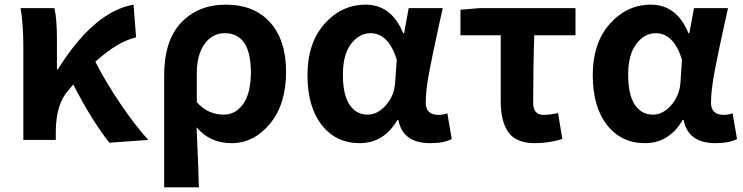

<svg xmlns="http://www.w3.org/2000/svg" viewBox="-20 -594 3155 815"><path d="M609.4 0 444.3 11.7Q369.1 -83 291 -235.4L271.5 -211.9Q216.8 -153.3 216.8 -32.2V0H79.1V-392.6Q79.1 -491.2 67.4 -559.6H210.9Q221.7 -516.6 221.7 -422.9V-299.8H225.6Q378.9 -544.9 546.9 -574.2L557.6 -435.5Q478.5 -417 384.8 -332Q426.8 -249 489.3 -156.2Q551.8 -63.5 609.4 0Z M676.8 201.2V-273.4Q676.8 -421.9 749 -498Q821.3 -574.2 938.5 -574.2Q1059.6 -574.2 1127 -498.5Q1194.3 -422.9 1194.3 -289.1Q1194.3 -151.4 1126 -68.8Q1057.6 13.7 962.9 13.7Q871.1 13.7 814.5 -53.7Q823.2 142.6 824.2 201.2ZM929.7 -107.4Q980.5 -107.4 1012.7 -153.3Q1044.9 -199.2 1044.9 -287.1Q1044.9 -453.1 933.6 -453.1Q881.8 -453.1 848.6 -407.7Q815.4 -362.3 815.4 -283.2V-160.2Q862.3 -107.4 929.7 -107.4Z M1506.8 13.7Q1406.2 13.7 1345.7 -63.5Q1285.2 -140.6 1285.2 -275.4Q1285.2 -411.1 1357.4 -492.7Q1429.7 -574.2 1532.2 -574.2Q1641.6 -574.2 1691.4 -453.1H1695.3L1714.8 -559.6H1859.4Q1855.5 -543.9 1841.3 -478Q1827.1 -412.1 1820.8 -382.3Q1814.5 -352.5 1804.7 -302.7Q1794.9 -252.9 1791 -218.3Q1787.1 -183.6 1787.1 -158.2Q1787.1 -106.4 1841.8 -106.4Q1861.3 -106.4 1878.9 -113.3L1897.5 -3.9Q1864.3 13.7 1806.6 13.7Q1689.5 13.7 1670.9 -85H1667Q1609.4 13.7 1506.8 13.7ZM1541 -107.4Q1583 -107.4 1618.2 -147.5Q1653.3 -187.5 1657.2 -242.2L1664.1 -340.8Q1628.9 -453.1 1552.7 -453.1Q1504.9 -453.1 1470.2 -407.7Q1435.5 -362.3 1435.5 -277.3Q1435.5 -192.4 1463.4 -149.9Q1491.2 -107.4 1541 -107.4Z M2250 13.7Q2171.9 13.7 2138.7 -31.7Q2105.5 -77.1 2105.5 -164.1V-444.3H1934.6V-552.7L2016.6 -559.6H2422.9V-444.3H2248Q2243.2 -312.5 2243.2 -157.2Q2243.2 -106.4 2287.1 -106.4Q2316.4 -106.4 2348.6 -114.3L2367.2 -3.9Q2309.6 13.7 2250 13.7Z M2717.8 13.7Q2617.2 13.7 2556.6 -63.5Q2496.1 -140.6 2496.1 -275.4Q2496.1 -411.1 2568.4 -492.7Q2640.6 -574.2 2743.2 -574.2Q2852.5 -574.2 2902.3 -453.1H2906.2L2925.8 -559.6H3070.3Q3066.4 -543.9 3052.2 -478Q3038.1 -412.1 3031.7 -382.3Q3025.4 -352.5 3015.6 -302.7Q3005.9 -252.9 3002 -218.3Q2998 -183.6 2998 -158.2Q2998 -106.4 3052.7 -106.4Q3072.3 -106.4 3089.8 -113.3L3108.4 -3.9Q3075.2 13.7 3017.6 13.7Q2900.4 13.7 2881.8 -85H2877.9Q2820.3 13.7 2717.8 13.7ZM2752 -107.4Q2793.9 -107.4 2829.1 -147.5Q2864.3 -187.5 2868.2 -242.2L2875 -340.8Q2839.8 -453.1 2763.7 -453.1Q2715.8 -453.1 2681.2 -407.7Q2646.5 -362.3 2646.5 -277.3Q2646.5 -192.4 2674.3 -149.9Q2702.1 -107.4 2752 -107.4Z"/></svg>

Font: Bpmf Zihi Sans Bold
Style: Bold
Weight: 700
Foundry: But Ko
Version: Version 1.320